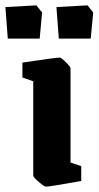

<svg xmlns="http://www.w3.org/2000/svg" viewBox="-63 -680 365 711"><path d="M-34.2 -537.1 -43 -653.8 71.8 -660.2 92.8 -633.8 84 -537.1ZM154.8 -537.1 146 -653.8 261.2 -660.2 282.2 -633.8 272.9 -537.1ZM106.9 11.2Q101.1 11.2 80.6 -6.3Q60.1 -23.9 60.1 -29.8V-378.9L20 -393.1V-448.2Q144 -466.8 158.2 -466.8Q163.6 -466.8 180.9 -449.7Q198.2 -432.6 198.2 -426.8V-78.1L237.8 -64.9V-9.8Q121.1 11.2 106.9 11.2Z"/></svg>

Font: Grenze
Style: Bold
Weight: 700
Designer: Renata Polastri
Foundry: Omnibus-Type
Version: Version 1.002;PS 001.002;hotconv 1.0.88;makeotf.lib2.5.64775